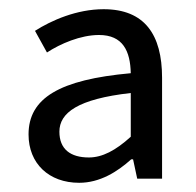

<svg xmlns="http://www.w3.org/2000/svg" viewBox="-20 -829 425 417"><path d="M152 -432C197 -432 235 -456 265 -483H269L278 -441H332V-660C332 -754 294 -809 205 -809C147 -809 92 -785 56 -762L82 -715C111 -734 155 -753 195 -753C247 -753 263 -718 264 -670C109 -656 42 -616 42 -537C42 -474 86 -432 152 -432ZM173 -487C133 -487 109 -505 109 -543C109 -584 149 -614 264 -627V-532C231 -502 202 -487 173 -487Z"/></svg>

Font: Noto Sans CJK TC Regular
Style: Regular
Weight: 400
Designer: Ryoko NISHIZUKA (kana & ideographs); Paul D. Hunt (Latin, Greek & Cyrillic); Wenlong ZHANG (bopomofo); Sandoll Communica
Foundry: Adobe Systems Incorporated
Version: Version 1.001;PS 1.001;hotconv 1.0.78;makeotf.lib2.5.61930